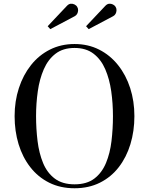

<svg xmlns="http://www.w3.org/2000/svg" viewBox="-20 -995 795 1025"><path d="M378 10Q302 10 242.5 -19.8Q183 -49.5 141.8 -102.5Q100.5 -155.5 79.2 -225.2Q58 -295 58 -375Q58 -455 80.8 -524.8Q103.5 -594.5 145.5 -647.5Q187.5 -700.5 246.5 -730.2Q305.5 -760 378 -760Q450.5 -760 509.2 -730.2Q568 -700.5 610.2 -647.5Q652.5 -594.5 675 -524.8Q697.5 -455 697.5 -375Q697.5 -295 676.2 -225.2Q655 -155.5 614 -102.5Q573 -49.5 513.5 -19.8Q454 10 378 10ZM378 -11Q443.5 -11 483.8 -41.8Q524 -72.5 545.8 -124.8Q567.5 -177 575.2 -242Q583 -307 583 -375Q583 -443 573.8 -508Q564.5 -573 542 -625.2Q519.5 -677.5 479.5 -708.2Q439.5 -739 378 -739Q316.5 -739 276.5 -708.2Q236.5 -677.5 213.8 -625.2Q191 -573 181.8 -508Q172.5 -443 172.5 -375Q172.5 -307 180.5 -242Q188.5 -177 210 -124.8Q231.5 -72.5 272.2 -41.8Q313 -11 378 -11ZM248.5 -839.5 234.5 -855 336.5 -963Q346.5 -974 357.5 -975Q368.5 -976 378.2 -971Q388 -966 392.5 -957.5Q397.5 -949.5 397 -939.5Q396.5 -929.5 392 -921.2Q387.5 -913 379 -908.5ZM453.5 -839.5 439.5 -855 541.5 -963Q551.5 -974 562.5 -975Q573.5 -976 583.2 -971Q593 -966 597.5 -957.5Q602.5 -949.5 602 -939.5Q601.5 -929.5 597 -921.2Q592.5 -913 584 -908.5Z"/></svg>

Font: BodoniModa 10 Custom
Style: Regular
Weight: 400
Designer: Owen Earl
Foundry: indestructible type
Version: Version 2.005